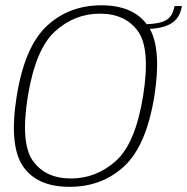

<svg xmlns="http://www.w3.org/2000/svg" viewBox="-20 -700 706 724"><path d="M242 4.5Q365 4.5 448.5 -73.2Q532 -151 562 -337.5Q589.5 -511.5 545 -591Q576 -593 598 -599.5Q628 -608.5 644.5 -627.5Q661 -646.5 666 -677H638Q633.5 -652 621.8 -637.2Q610 -622.5 587 -616Q566.5 -610 533 -609Q479.5 -680 362.5 -680Q240 -680 156.5 -602Q73 -524 43 -337.5Q13.5 -152 66.2 -73.8Q119 4.5 242 4.5ZM247.5 -27Q152 -27 104.2 -93.2Q56.5 -159.5 85 -337.5Q114.5 -516 188 -582.2Q261.5 -648.5 357 -648.5Q452.5 -648.5 500.2 -582.2Q548 -516 519.5 -337.5Q490.5 -159 416.8 -93Q343 -27 247.5 -27Z"/></svg>

Font: Anybody Thin ExtraLight
Style: Italic
Weight: 250
Italic angle: -10°
Version: Version 1.113;gftools[0.9.25]